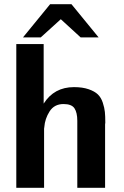

<svg xmlns="http://www.w3.org/2000/svg" viewBox="-20 -899 592 919"><path d="M90 -720 220 -879H322L452 -720H366L271 -807L175 -720ZM58 0V-688H189V-467V-403Q239 -482 334 -482Q375 -482 404 -472Q433 -462 448.5 -447Q464 -432 472 -407.5Q480 -383 482 -363Q484 -343 484 -312Q484 -310 483.5 -307.5Q483 -305 483 -304V0H350V-321Q350 -360 336.5 -380.5Q323 -401 284 -401Q240 -401 217.5 -366Q195 -331 192 -290Q191 -288 191 -283V0Z"/></svg>

Font: Coval
Style: ExtraBold
Weight: 800
Foundry: Context Ltd
Version: Version 001.000